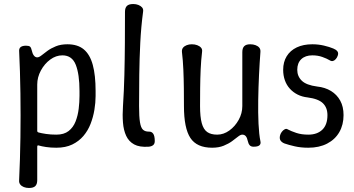

<svg xmlns="http://www.w3.org/2000/svg" viewBox="-20 -727 1757 954"><path d="M315 -507Q366 -507 396.5 -481.5Q427 -456 441 -404.5Q455 -353 455 -275V-250Q455 -217 449 -181Q443 -145 430 -111.5Q417 -78 394.5 -51.5Q372 -25 339 -9Q306 7 260 7Q232 7 209 3.5Q186 0 173 -4Q165 -7 165 2V168Q165 188 155.5 197.5Q146 207 124 207Q110 207 98.5 202.5Q87 198 80.5 189.5Q74 181 75 169Q80 65 81.5 -44.5Q83 -154 81.5 -263.5Q80 -373 75 -476Q75 -484 79 -489.5Q83 -495 91 -497.5Q99 -500 109 -500Q124 -500 129.5 -495Q135 -490 138 -476Q141 -461 148 -451.5Q155 -442 165 -442Q174 -442 186.5 -452Q199 -462 216 -474.5Q233 -487 257.5 -497Q282 -507 315 -507ZM290 -452Q258 -452 229.5 -431Q201 -410 183 -376.5Q165 -343 165 -307V-77Q165 -71 171 -69Q185 -65 208.5 -61.5Q232 -58 260 -58Q298 -58 321 -76Q344 -94 355.5 -123.5Q367 -153 371 -186.5Q375 -220 375 -250V-275Q375 -358 356.5 -405Q338 -452 290 -452Z M718 2Q673 5 646.5 -9.5Q620 -24 607 -52Q594 -80 591 -118Q588 -156 591 -199Q596 -275 598 -354.5Q600 -434 600.5 -513.5Q601 -593 601 -668Q601 -688 610.5 -697.5Q620 -707 642 -707Q656 -707 667.5 -702.5Q679 -698 686 -690Q693 -682 691 -669Q681 -594 677 -514.5Q673 -435 672 -355Q671 -275 671 -200Q671 -147 675.5 -119.5Q680 -92 690.5 -82.5Q701 -73 719 -73Q733 -74 741 -63Q749 -52 749 -26Q749 -12 740.5 -5.5Q732 1 718 2Z M1274 -25Q1277 -12 1269 -5Q1261 2 1240 2Q1227 2 1220.5 -5.5Q1214 -13 1211 -27Q1208 -42 1201.5 -50Q1195 -58 1184 -58Q1175 -58 1162.5 -48Q1150 -38 1133 -25.5Q1116 -13 1091.5 -3Q1067 7 1034 7Q958 7 926 -41.5Q894 -90 894 -200Q894 -242 893.5 -288.5Q893 -335 891 -381Q889 -427 884 -469Q883 -482 889.5 -490Q896 -498 907.5 -502.5Q919 -507 933 -507Q948 -507 960 -502.5Q972 -498 979 -490Q986 -482 984 -469Q979 -427 977 -381Q975 -335 974.5 -288.5Q974 -242 974 -200Q974 -146 982.5 -115Q991 -84 1009.5 -71Q1028 -58 1059 -58Q1091 -58 1119.5 -78.5Q1148 -99 1166 -131.5Q1184 -164 1184 -200Q1184 -242 1184 -288Q1184 -334 1184 -380Q1184 -426 1184 -468Q1184 -488 1193.5 -497.5Q1203 -507 1223 -507Q1238 -507 1250 -502.5Q1262 -498 1268.5 -490Q1275 -482 1274 -469Q1270 -417 1267 -354.5Q1264 -292 1263 -229Q1262 -166 1264.5 -112.5Q1267 -59 1274 -25Z M1512 7Q1475 7 1444.5 0Q1414 -7 1394 -14Q1381 -19 1374.5 -28Q1368 -37 1371 -52Q1373 -62 1379.5 -71Q1386 -80 1394.5 -84.5Q1403 -89 1410 -84Q1427 -75 1452.5 -66.5Q1478 -58 1512 -58Q1556 -58 1581.5 -82.5Q1607 -107 1607 -155Q1607 -192 1584.5 -214Q1562 -236 1508 -243Q1481 -246 1459 -257Q1437 -268 1420.5 -286Q1404 -304 1395.5 -328Q1387 -352 1387 -380Q1387 -419 1404.5 -447.5Q1422 -476 1454.5 -491.5Q1487 -507 1532 -507Q1562 -507 1589.5 -500.5Q1617 -494 1636 -486Q1649 -481 1656 -472.5Q1663 -464 1658 -450Q1655 -441 1648.5 -433.5Q1642 -426 1634.5 -424Q1627 -422 1619 -427Q1604 -436 1581.5 -444Q1559 -452 1532 -452Q1497 -452 1477 -433Q1457 -414 1457 -380Q1457 -348 1479.5 -326Q1502 -304 1556 -297Q1595 -293 1624.5 -275Q1654 -257 1670.5 -227Q1687 -197 1687 -155Q1687 -107 1666 -70.5Q1645 -34 1605.5 -13.5Q1566 7 1512 7Z"/></svg>

Font: Winky Sans Light
Style: Regular
Weight: 300
Designer: Simon Atzbach
Foundry: typofactur
Version: Version 1.205